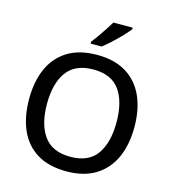

<svg xmlns="http://www.w3.org/2000/svg" viewBox="-134 -1051 1053 1171"><g transform="rotate(15 392.5 -465.5)"><path d="M725 -358Q725 -247 688 -164.5Q651 -82 577 -36Q503 10 393 10Q280 10 206 -36Q132 -82 96 -165Q60 -248 60 -359Q60 -469 96.5 -551Q133 -633 207 -679Q281 -725 394 -725Q503 -725 577 -679.5Q651 -634 688 -551.5Q725 -469 725 -358ZM173 -358Q173 -229 226 -155.5Q279 -82 393 -82Q508 -82 560 -155.5Q612 -229 612 -358Q612 -487 560 -560Q508 -633 394 -633Q279 -633 226 -560Q173 -487 173 -358ZM558 -931Q544 -913 516.5 -884Q489 -855 458.5 -827Q428 -799 404 -781H335V-793Q350 -812 368.5 -838Q387 -864 405 -891.5Q423 -919 436 -941H558Z"/></g></svg>

Font: Noto Sans Tai Tham Medium
Style: Regular
Weight: 500
Designer: Monotype Design Team 2013. Revised by David WIlliams 2020
Foundry: Monotype Imaging Inc.
Version: Version 2.002; ttfautohint (v1.8.4.7-5d5b)